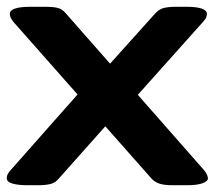

<svg xmlns="http://www.w3.org/2000/svg" viewBox="-27 -545 634 567"><path d="M55 2Q26 2 9.5 -3Q-7 -8 -7 -19Q-7 -24 -5 -29Q-3 -34 3 -41L202 -266L12 -481Q6 -489 4 -494.5Q2 -500 2 -504Q2 -525 64 -525H106Q128 -525 142 -522Q156 -519 167 -506L298 -357L432 -506Q443 -518 457 -521.5Q471 -525 493 -525H522Q584 -525 584 -504Q584 -500 582.5 -495Q581 -490 574 -482L380 -265L576 -42Q587 -28 587 -18Q587 -10 571.5 -4Q556 2 524 2H482Q460 2 446 -2Q432 -6 421 -17L284 -172L146 -17Q136 -5 121.5 -1.5Q107 2 85 2Z"/></svg>

Font: Asap Expanded
Style: Bold
Weight: 700
Width: 7
Designer: Pablo Cosgaya
Foundry: Omnibus-Type
Version: Version 3.001; ttfautohint (v1.8.4.7-5d5b)